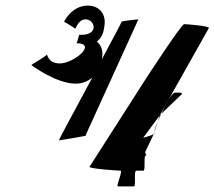

<svg xmlns="http://www.w3.org/2000/svg" viewBox="-20 -664 764 684"><path d="M92 -432C92 -432 179 -366 250 -366C272 -366 293 -374 309 -388C250 -278 188 -164 190 -164C190 -164 307 -182 285 -182L473 -595C470 -595 414 -590 413 -586C413 -584 381 -524 342 -451L343 -454C349 -483 340 -504 325 -516C341 -528 348 -544 351 -566C361 -612 335 -644 293 -644C234 -644 208 -586 208 -586C212 -586 248 -562 248 -562C251 -562 258 -595 285 -595C319 -595 335 -536 262 -540C263 -546 255 -510 252 -510C329 -510 243 -438 193 -438C149 -438 148 -474 147 -470C146 -464 88 -432 92 -432ZM299 -70C295 -63 401 -56 409 -56C419 -56 392 0 400 0H457C466 0 455 -56 466 -56H491C499 -56 491 -110 499 -110C507 -110 494 -117 498 -124L528 -187C521 -181 499 -176 490 -173L549 -253L724 -564C729 -571 646 -578 636 -578C626 -578 496 -378 491 -370ZM528 -187C529 -188 530 -188 530 -189C529 -204 542 -231 554 -258L549 -253ZM554 -258 625 -326C625 -326 641 -336 604 -334C591 -333 573 -296 554 -258Z"/></svg>

Font: Ampere
Style: CndIta
Weight: 400
Version: Version 1